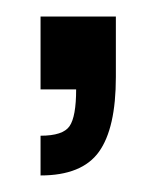

<svg xmlns="http://www.w3.org/2000/svg" viewBox="-20 -108 190 232"><path d="M29 104V56Q56 56 64 44.5Q72 33 72 0H29V-88H120V-15Q120 47 99.5 75.5Q79 104 29 104Z"/></svg>

Font: Rokkitt SemiBold Medium
Style: Regular
Weight: 500
Version: Version 3.103